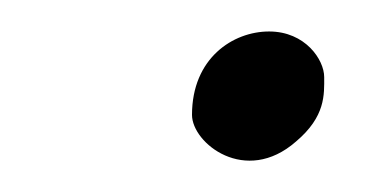

<svg xmlns="http://www.w3.org/2000/svg" viewBox="-20 -88 248 122"><path d="M102 -15C102 3 136 30 168 2C187 -14 186 -28 186 -39C186 -50 174 -68 151 -68C128 -68 102 -51 102 -15Z"/></svg>

Font: VL Great Vibes
Style: Regular
Weight: 400
Designer: Robert E. Leuschke
Foundry: Robert E. Leuschke
Version: Version 1.001